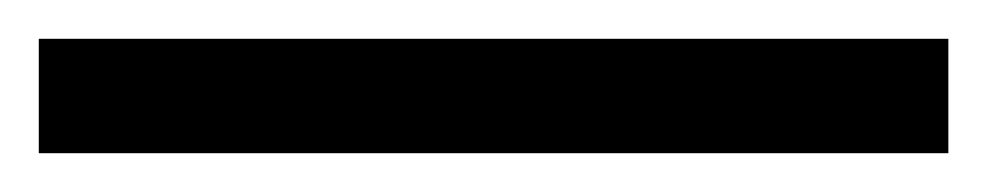

<svg xmlns="http://www.w3.org/2000/svg" viewBox="-25 -839 509 99"><path d="M-5 -760V-819H464V-760Z"/></svg>

Font: Noto Serif
Style: Bold
Weight: 700
Designer: Monotype Design Team
Foundry: Monotype Imaging Inc.
Version: Version 2.014